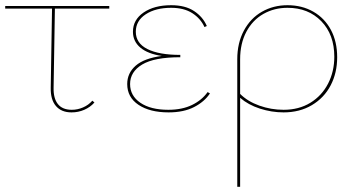

<svg xmlns="http://www.w3.org/2000/svg" viewBox="-20 -429 1365 738"><path d="M186 -92Q185 -51 202.5 -29Q220 -7 256 -7Q278 -7 299 -16Q320 -25 335 -42L343 -35Q327 -17 304 -7Q281 3 255 3Q216 3 195 -21.5Q174 -46 175 -92L180 -396H0V-406H400V-396H191Z M787 -70Q766 -38 726 -17.5Q686 3 628 3Q556 3 512.5 -26Q469 -55 469 -106Q469 -148 501.5 -176.5Q534 -205 602 -214Q548 -222 519.5 -246Q491 -270 491 -307Q491 -353 532 -381Q573 -409 638 -409Q692 -409 726 -386.5Q760 -364 775 -329L766 -325Q751 -358 719 -378.5Q687 -399 638 -399Q578 -399 540 -374Q502 -349 502 -307Q502 -263 546.5 -240.5Q591 -218 673 -218V-209Q573 -209 526.5 -181Q480 -153 480 -106Q480 -61 519.5 -34Q559 -7 627 -7Q680 -7 718 -25.5Q756 -44 778 -75Z M1276 -209Q1276 -149 1251 -101Q1226 -53 1179 -25Q1132 3 1070 3Q1024 3 979 -11.5Q934 -26 903 -53V289H892V-201Q892 -264 917.5 -311.5Q943 -359 987 -384Q1031 -409 1085 -409Q1141 -409 1184.5 -384Q1228 -359 1252 -314Q1276 -269 1276 -209ZM1265 -211Q1265 -296 1215 -347.5Q1165 -399 1085 -399Q1034 -399 992.5 -375.5Q951 -352 927 -307Q903 -262 903 -201V-68Q932 -39 977 -23Q1022 -7 1070 -7Q1129 -7 1173 -34Q1217 -61 1241 -107.5Q1265 -154 1265 -211Z"/></svg>

Font: Ysabeau Hairline
Style: Regular
Weight: 100
Designer: Christian Thalmann (Catharsis Fonts)
Version: Version 0.003